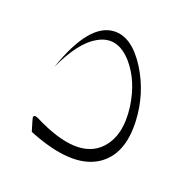

<svg xmlns="http://www.w3.org/2000/svg" viewBox="-125 -858 750 759"><g transform="rotate(30 250.0 -478.5)"><path d="M54 -499Q88 -715 188 -738Q260 -755 339 -669Q415 -585 440 -472Q470 -336 396 -267Q310 -187 105 -231Q81 -278 80 -282Q78 -292 88 -292Q93 -292 100 -290Q314 -226 381 -328Q427 -398 391 -512Q359 -610 292 -665Q212 -729 145 -673Q88 -627 54 -499Z"/></g></svg>

Font: YamSuf
Style: Regular
Weight: 400
Version: Version 1.1